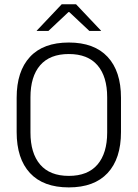

<svg xmlns="http://www.w3.org/2000/svg" viewBox="-20 -844 628 876"><path d="M294 11Q177.5 11 116.8 -54.5Q56 -120 56 -241.5V-398Q56 -519 116.8 -584.5Q177.5 -650 294 -650Q410 -650 471 -584.5Q532 -519 532 -398V-241.5Q532 -120 471 -54.5Q410 11 294 11ZM294 -41.5Q380.5 -41.5 424.8 -93.2Q469 -145 469 -239.5V-400Q469 -495 424.8 -546.2Q380.5 -597.5 294 -597.5Q207.5 -597.5 163.2 -546.2Q119 -495 119 -400V-239.5Q119 -145 163.2 -93.2Q207.5 -41.5 294 -41.5ZM261.5 -824.5H327L441 -704V-703H387.5L296 -789H292.5L201 -703H147.5V-704Z"/></svg>

Font: Anek Latin Medium Light
Style: Regular
Weight: 300
Version: Version 1.003